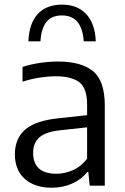

<svg xmlns="http://www.w3.org/2000/svg" viewBox="-20 -824 555 852"><path d="M210 9Q133.5 9 89.8 -30.5Q46 -70 46 -139Q46 -210 92.8 -249.8Q139.5 -289.5 243 -299.5L366.5 -313V-359Q366.5 -433.5 331.5 -459.5Q296.5 -485.5 226.5 -485.5Q195.5 -485.5 157 -479.8Q118.5 -474 80 -461.5V-527Q114.5 -538.5 157 -544.8Q199.5 -551 237 -551Q340 -551 392.5 -508.5Q445 -466 445 -355.5V0H378L372 -60.5H367Q340.5 -27 299.2 -9Q258 9 210 9ZM127 -146.5Q127 -53 230.5 -53Q266 -53 302 -68.2Q338 -83.5 366.5 -119.5V-259L248 -246Q183.5 -239.5 155.2 -214.8Q127 -190 127 -146.5ZM106 -640.5Q109 -719.5 147.2 -761.5Q185.5 -803.5 255 -803.5Q323.5 -803.5 362.8 -761.2Q402 -719 405 -640.5H351.5Q344 -755.5 255 -755.5Q208.5 -755.5 185.8 -726.5Q163 -697.5 159.5 -640.5Z"/></svg>

Font: Encode Sans
Style: Regular
Weight: 400
Designer: Multiple Designers
Foundry: Impallari Type
Version: Version 3.002; ttfautohint (v1.8.3) -l 8 -r 50 -G 200 -x 14 